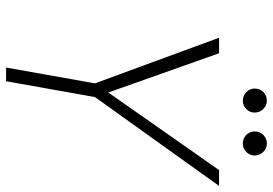

<svg xmlns="http://www.w3.org/2000/svg" viewBox="-153 -744 897 631"><g transform="rotate(90 295.5 -428.5)"><path d="M202 0 254 -292 104 -700H155L284 -336L539 -700H591L299 -292L247 0ZM311 -778Q295 -778 283 -789.5Q271 -801 271 -817Q271 -834 282.5 -845.5Q294 -857 311 -857Q327 -857 338.5 -845Q350 -833 350 -817Q350 -801 338.5 -789.5Q327 -778 311 -778ZM452 -778Q435 -778 423.5 -789.5Q412 -801 412 -817Q412 -834 423.5 -845.5Q435 -857 452 -857Q468 -857 479.5 -845Q491 -833 491 -817Q491 -801 479.5 -789.5Q468 -778 452 -778Z"/></g></svg>

Font: DM Sans 24pt ExtraLight
Style: Italic
Weight: 250
Italic angle: -10°
Designer: Colophon Foundry, Jonny Pinhorn
Foundry: Colophon Foundry
Version: Version 4.004;gftools[0.9.30]